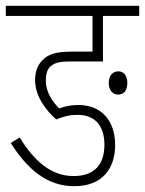

<svg xmlns="http://www.w3.org/2000/svg" viewBox="-20 -642 500 662"><path d="M248 -246C303 -246 340 -213 340 -143C340 -74 305 -35 234 -35C155 -35 97 -88 48 -168L17 -149C73 -61 140 0 236 0C332 0 377 -60 377 -142C377 -226 330 -280 250 -280C227 -280 204 -276 184 -268C163 -290 138 -322 138 -364C138 -385 142 -400 152 -411C165 -424 182 -430 220 -430H335V-587H460V-622H0V-587H299V-464H227C170 -464 145 -454 126 -434C109 -417 101 -394 101 -366C101 -309 140 -260 174 -230C199 -241 222 -246 248 -246ZM355 -356C355 -329 370 -316 387 -316C406 -316 419 -328 419 -356C419 -381 407 -396 388 -396C369 -396 355 -382 355 -356Z"/></svg>

Font: Noto Sans ExtraCondensed ExtraLight
Style: Regular
Weight: 200
Width: 2
Designer: Monotype Design Team
Foundry: Monotype Imaging Inc.
Version: Version 2.013